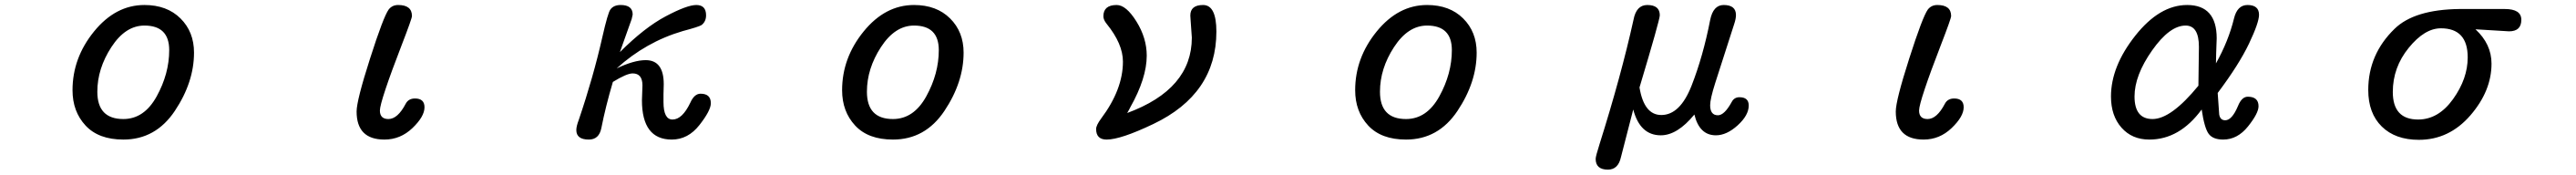

<svg xmlns="http://www.w3.org/2000/svg" viewBox="-20 -541 10040 682"><path d="M543 -521.5Q630.9 -521.5 683.6 -469.2Q736.3 -417 736.3 -335.9Q736.3 -220.7 661.6 -108.9Q586.9 2.9 460.9 2.9Q364.3 2.9 313.5 -51.8Q262.7 -106.4 262.7 -189.5Q262.7 -315.4 346.7 -418.5Q430.7 -521.5 543 -521.5ZM543 -441.4Q468.8 -441.4 414.1 -357.4Q359.4 -273.4 359.4 -183.6Q359.4 -77.1 460.9 -77.1Q542 -77.1 590.8 -165.5Q639.6 -253.9 639.6 -345.7Q639.6 -441.4 543 -441.4Z M1597.7 -157.2Q1634.8 -157.2 1634.8 -123Q1634.8 -86.9 1587.9 -42Q1541 2.9 1478.5 2.9Q1370.1 2.9 1370.1 -106.4Q1370.1 -149.4 1422.4 -312.5Q1474.6 -475.6 1495.1 -503.9Q1508.8 -521.5 1532.2 -521.5Q1585.9 -521.5 1585.9 -478.5Q1585.9 -468.8 1545.4 -364.3Q1504.9 -259.8 1482.9 -193.8Q1460.9 -127.9 1460.9 -110.4Q1460.9 -77.1 1494.1 -77.1Q1530.3 -77.1 1561.5 -136.7Q1572.3 -157.2 1597.7 -157.2Z M2383.8 -274.4Q2451.2 -306.6 2497.1 -306.6Q2567.4 -306.6 2567.4 -212.9L2566.4 -172.9V-143.6Q2566.4 -75.2 2601.6 -75.2Q2639.6 -75.2 2670.9 -140.6Q2686.5 -175.8 2710.9 -175.8Q2751 -175.8 2751 -138.7Q2751 -110.4 2706.5 -53.7Q2662.1 2.9 2598.6 2.9Q2482.4 2.9 2482.4 -150.4L2484.4 -208Q2484.4 -254.9 2446.3 -254.9Q2422.9 -254.9 2369.1 -221.7Q2340.8 -126 2324.2 -42Q2315.4 2.9 2275.4 2.9Q2226.6 2.9 2226.6 -34.2Q2226.6 -48.8 2236.3 -74.2Q2293 -241.2 2328.1 -396.5Q2349.6 -491.2 2359.4 -503.9Q2372.1 -521.5 2399.4 -521.5Q2446.3 -521.5 2446.3 -484.4L2442.4 -466.8L2396.5 -337.9Q2492.2 -433.6 2575.2 -477.5Q2658.2 -521.5 2694.3 -521.5Q2732.4 -521.5 2732.4 -481.4Q2732.4 -457 2714.8 -443.4Q2704.1 -436.5 2641.6 -419.9Q2498 -377.9 2383.8 -274.4Z M3543 -521.5Q3630.9 -521.5 3683.6 -469.2Q3736.3 -417 3736.3 -335.9Q3736.3 -220.7 3661.6 -108.9Q3586.9 2.9 3460.9 2.9Q3364.3 2.9 3313.5 -51.8Q3262.7 -106.4 3262.7 -189.5Q3262.7 -315.4 3346.7 -418.5Q3430.7 -521.5 3543 -521.5ZM3543 -441.4Q3468.8 -441.4 3414.1 -357.4Q3359.4 -273.4 3359.4 -183.6Q3359.4 -77.1 3460.9 -77.1Q3542 -77.1 3590.8 -165.5Q3639.6 -253.9 3639.6 -345.7Q3639.6 -441.4 3543 -441.4Z M4374 -100.6Q4626 -193.4 4626 -394.5L4621.1 -463.9L4620.1 -480.5Q4620.1 -521.5 4669.9 -521.5Q4721.7 -521.5 4721.7 -418Q4721.7 -174.8 4475.6 -57.6Q4348.6 2.9 4293.9 2.9Q4252.9 2.9 4252.9 -38.1Q4252.9 -52.7 4272.5 -79.1Q4357.4 -192.4 4357.4 -300.8Q4357.4 -370.1 4293.9 -448.2Q4281.2 -463.9 4281.2 -477.5Q4281.2 -521.5 4333 -521.5Q4370.1 -521.5 4410.2 -457Q4450.2 -392.6 4450.2 -324.2Q4450.2 -236.3 4385.7 -122.1L4381.8 -114.3Z M5543 -521.5Q5630.9 -521.5 5683.6 -469.2Q5736.3 -417 5736.3 -335.9Q5736.3 -220.7 5661.6 -108.9Q5586.9 2.9 5460.9 2.9Q5364.3 2.9 5313.5 -51.8Q5262.7 -106.4 5262.7 -189.5Q5262.7 -315.4 5346.7 -418.5Q5430.7 -521.5 5543 -521.5ZM5543 -441.4Q5468.8 -441.4 5414.1 -357.4Q5359.4 -273.4 5359.4 -183.6Q5359.4 -77.1 5460.9 -77.1Q5542 -77.1 5590.8 -165.5Q5639.6 -253.9 5639.6 -345.7Q5639.6 -441.4 5543 -441.4Z M6371.1 -200.2Q6388.7 -92.8 6456.1 -92.8Q6529.3 -92.8 6574.2 -207.5Q6619.1 -322.3 6646.5 -462.9Q6658.2 -521.5 6699.2 -521.5Q6747.1 -521.5 6747.1 -482.4Q6747.1 -467.8 6740.2 -447.3L6666 -216.8Q6646.5 -155.3 6646.5 -130.9Q6646.5 -91.8 6676.8 -91.8Q6702.1 -91.8 6730.5 -143.6Q6740.2 -162.1 6760.7 -162.1Q6796.9 -162.1 6796.9 -129.9Q6796.9 -91.8 6753.9 -52.7Q6710.9 -13.7 6668.9 -13.7Q6604.5 -13.7 6585 -94.7Q6518.6 -13.7 6454.1 -13.7Q6373 -13.7 6346.7 -114.3L6298.8 71.3Q6288.1 120.1 6248 120.1Q6200.2 120.1 6200.2 78.1Q6200.2 68.4 6214.8 22.5Q6299.8 -247.1 6347.7 -463.9Q6358.4 -521.5 6401.4 -521.5Q6450.2 -521.5 6450.2 -481.4Q6450.2 -463.9 6371.1 -200.2Z M7597.7 -157.2Q7634.8 -157.2 7634.8 -123Q7634.8 -86.9 7587.9 -42Q7541 2.9 7478.5 2.9Q7370.1 2.9 7370.1 -106.4Q7370.1 -149.4 7422.4 -312.5Q7474.6 -475.6 7495.1 -503.9Q7508.8 -521.5 7532.2 -521.5Q7585.9 -521.5 7585.9 -478.5Q7585.9 -468.8 7545.4 -364.3Q7504.9 -259.8 7482.9 -193.8Q7460.9 -127.9 7460.9 -110.4Q7460.9 -77.1 7494.1 -77.1Q7530.3 -77.1 7561.5 -136.7Q7572.3 -157.2 7597.7 -157.2Z M8625 -178.7 8630.9 -94.7Q8634.8 -72.3 8654.3 -72.3Q8680.7 -72.3 8704.1 -127.9Q8718.8 -164.1 8742.2 -164.1Q8784.2 -164.1 8784.2 -127Q8784.2 -99.6 8743.2 -48.3Q8702.1 2.9 8646.5 2.9Q8606.4 2.9 8589.8 -19.5Q8573.2 -42 8562.5 -114.3Q8476.6 2.9 8358.4 2.9Q8291 2.9 8250 -43.5Q8209 -89.8 8209 -165Q8209 -282.2 8303.7 -401.9Q8398.4 -521.5 8505.9 -521.5Q8621.1 -521.5 8621.1 -391.6L8619.1 -335L8618.2 -293.9Q8667 -380.9 8688.5 -468.8Q8701.2 -521.5 8741.2 -521.5Q8786.1 -521.5 8786.1 -483.4Q8786.1 -453.1 8747.1 -371.1Q8708 -289.1 8625 -178.7ZM8549.8 -207 8551.8 -358.4Q8551.8 -441.4 8500 -441.4Q8437.5 -441.4 8369.1 -344.2Q8300.8 -247.1 8300.8 -165Q8300.8 -77.1 8371.1 -77.1Q8443.4 -77.1 8549.8 -207Z M9629.9 -426.8Q9692.4 -369.1 9692.4 -293Q9692.4 -186.5 9609.9 -91.3Q9527.3 3.9 9409.2 3.9Q9317.4 3.9 9264.6 -47.9Q9211.9 -99.6 9211.9 -190.4Q9211.9 -329.1 9314.5 -428.7Q9391.6 -503.9 9567.4 -505.9H9744.1Q9808.6 -505.9 9808.6 -463.9Q9808.6 -418.9 9760.7 -418.9ZM9495.1 -430.7Q9431.6 -430.7 9369.6 -354.5Q9307.6 -278.3 9307.6 -182.6Q9307.6 -75.2 9406.2 -75.2Q9485.4 -75.2 9542.5 -154.8Q9599.6 -234.4 9599.6 -317.4Q9599.6 -430.7 9495.1 -430.7Z"/></svg>

Font: MotoyaLMaru
Style: W3 mono
Weight: 400
Version: Version 1.01